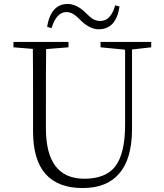

<svg xmlns="http://www.w3.org/2000/svg" viewBox="-20 -935 828 970"><path d="M398 15C479 15 540 -9 582 -58C625 -107 646 -181 647 -278V-685L744 -696V-723H488V-696L612 -684V-304C612 -207 595 -137 562 -94C530 -53 478 -32 406 -32C277 -32 212 -117 212 -286V-387C212 -522 212 -622 213 -687L326 -696V-723H48V-696L146 -688C147 -622 147 -522 147 -387V-271C147 -80 231 15 398 15ZM479 -787C537 -787 572 -825 584 -902L562 -908C547 -855 522 -829 487 -829C472 -829 458 -833 445 -842C437 -847 425 -858 410 -873C381 -901 351 -915 322 -915C266 -915 231 -877 218 -800L240 -792C257 -847 282 -874 316 -874C329 -874 342 -870 355 -861C363 -856 374 -846 388 -832C390 -830 391 -829 392 -828C421 -801 450 -787 479 -787Z"/></svg>

Font: AllPunType ExtraLight
Style: Regular
Weight: 280
Version: 1.0